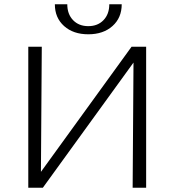

<svg xmlns="http://www.w3.org/2000/svg" viewBox="-20 -876 814 896"><path d="M236 -856H294Q294 -810 321 -782Q348 -754 392 -754Q436 -754 463 -782Q490 -810 490 -856H548Q548 -793 505 -754.5Q462 -716 392 -716Q322 -716 279 -754.5Q236 -793 236 -856ZM662 0H599L603 -584L180 0H112V-658H175L171 -74L594 -658H662Z"/></svg>

Font: Ysabeau SC Semilight
Style: Regular
Weight: 300
Designer: Christian Thalmann (Catharsis Fonts)
Version: Version 0.003